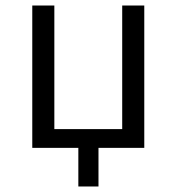

<svg xmlns="http://www.w3.org/2000/svg" viewBox="-20 -536 640 696"><path d="M97 -516H177V-68H423V-516H503V0H337V140H264V0H97Z"/></svg>

Font: PlemolJP35 Console
Style: Regular
Weight: 400
Version: v2.0.3; ttfautohint (v1.8.4.7-5d5b-dirty) -l 6 -r 45 -G 200 